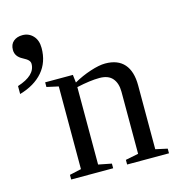

<svg xmlns="http://www.w3.org/2000/svg" viewBox="-104 -785 812 876"><g transform="rotate(-15 302.0 -347.0)"><path d="M260.3 -421.9Q297.9 -443.4 340.3 -457.3Q382.8 -471.2 411.1 -471.2Q470.7 -471.2 501 -436.5Q531.2 -401.9 531.2 -335.9V-34.2L586.9 -22V0H389.2V-22L450.2 -34.2V-327.1Q450.2 -367.7 430.4 -390.9Q410.6 -414.1 369.1 -414.1Q325.2 -414.1 261.2 -399.9V-34.2L323.2 -22V0H125V-22L180.2 -34.2V-424.8L125 -437V-459H255.9ZM149.9 -614.7Q149.9 -547.9 111.1 -502.7Q72.3 -457.5 1 -437V-474.6Q86.9 -502 86.9 -556.6Q86.9 -566.4 79.6 -574.2Q72.3 -582 54.2 -591.3Q21 -608.4 21 -639.6Q21 -666 37.6 -679.9Q54.2 -693.8 80.1 -693.8Q109.9 -693.8 129.9 -672.6Q149.9 -651.4 149.9 -614.7Z"/></g></svg>

Font: Liberation Serif
Style: Regular
Weight: 400
Designer: Steve Matteson
Foundry: Ascender Corporation
Version: Version 2.1.5